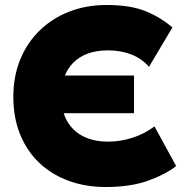

<svg xmlns="http://www.w3.org/2000/svg" viewBox="-20 -735 740 770"><path d="M404.5 15Q323 15 255 -10Q187 -35 137.2 -82.2Q87.5 -129.5 60.5 -196.5Q33.5 -263.5 33.5 -347Q33.5 -428.5 61 -496Q88.5 -563.5 138.8 -612.5Q189 -661.5 257.5 -688.2Q326 -715 407.5 -715Q500.5 -715 560.5 -691.5Q620.5 -668 671.5 -625L577.5 -467Q549 -500 506.8 -516.5Q464.5 -533 412.5 -533Q367 -533 332.2 -520.2Q297.5 -507.5 273.8 -483.5Q250 -459.5 237.8 -425.8Q225.5 -392 225.5 -350Q225.5 -293 247.8 -252Q270 -211 312.2 -189Q354.5 -167 414.5 -167Q460.5 -167 508.8 -181.8Q557 -196.5 599.5 -228L686.5 -69Q639.5 -33 570 -9Q500.5 15 404.5 15ZM170.5 -281V-432H517.5V-281Z"/></svg>

Font: Geologica Cursive Black
Style: Regular
Weight: 900
Designer: Sindre Bremnes, Frode Helland
Foundry: Monokrom Skriftforlag AS
Version: Version 1.010;gftools[0.9.28]